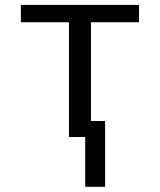

<svg xmlns="http://www.w3.org/2000/svg" viewBox="-20 -548 640 768"><path d="M63.5 -528.3H536.1V-459H343.8V-64H400.4V199.2H320.8V0H255.9V-459H63.5Z"/></svg>

Font: Cousine
Style: Regular
Weight: 400
Monospace: yes
Designer: Steve Matteson
Foundry: Monotype Imaging Inc.
Version: Version 1.21